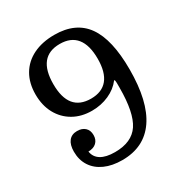

<svg xmlns="http://www.w3.org/2000/svg" viewBox="-172 -859 947 998"><g transform="rotate(-30 301.5 -360.5)"><path d="M449 -370H445Q417 -333 370 -312Q323 -291 268 -291Q205 -291 157 -318.5Q109 -346 82 -395.5Q55 -445 55 -511Q55 -579 84 -628.5Q113 -678 167 -704.5Q221 -731 294 -731Q422 -731 483 -645Q544 -559 544 -380Q544 -188 476 -89Q408 10 276 10Q216 10 171.5 -10Q127 -30 103 -67Q79 -104 79 -154Q79 -195 96.5 -217Q114 -239 147 -239Q176 -239 193.5 -223Q211 -207 211 -178Q211 -150 193.5 -133.5Q176 -117 145 -117Q150 -82 180 -63.5Q210 -45 264 -45Q365 -45 408 -109.5Q451 -174 451 -323Q451 -341 451 -350.5Q451 -360 449 -370ZM162 -511Q162 -348 295 -348Q361 -348 394.5 -389Q428 -430 428 -511Q428 -593 394.5 -634.5Q361 -676 295 -676Q162 -676 162 -511Z"/></g></svg>

Font: Domine
Style: Regular
Weight: 400
Designer: Pablo Impallari, Rodrigo Fuenzalida, Brenda Gallo
Foundry: Pablo Impallari, Rodrigo Fuenzalida, Brenda Gallo
Version: Version 2.000